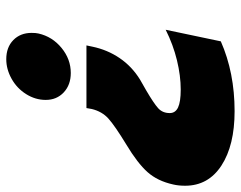

<svg xmlns="http://www.w3.org/2000/svg" viewBox="-98 -656 769 613"><g transform="rotate(90 286.5 -349.5)"><path d="M129 -260Q139 -308 165.5 -347Q192 -386 234 -412L269 -432Q310 -456 325.5 -470Q341 -484 341 -507Q341 -525 323 -533.5Q305 -542 266 -542Q222 -542 172.5 -530Q123 -518 75 -494L112 -670Q212 -714 335 -714Q444 -714 508.5 -672Q573 -630 573 -556Q573 -535 569 -518Q558 -468 529.5 -436Q501 -404 441 -368Q382 -332 359 -311.5Q336 -291 328 -258L325 -241H125ZM85 -66Q85 -80 87 -88Q97 -132 133 -161.5Q169 -191 213 -191Q251 -191 275 -168.5Q299 -146 299 -111Q299 -78 280.5 -48.5Q262 -19 231.5 -2Q201 15 169 15Q131 15 108 -7.5Q85 -30 85 -66Z"/></g></svg>

Font: Prompt ExtraBold
Style: Italic
Weight: 800
Italic angle: -12°
Designer: Katatrad Team
Foundry: CadsonDemak
Version: Version 1.001